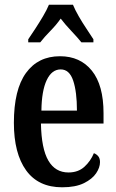

<svg xmlns="http://www.w3.org/2000/svg" viewBox="-20 -786 495 816"><path d="M244 10Q143 10 91 -62Q39 -134 39 -264Q39 -405 90.5 -476Q142 -547 235 -547Q321 -547 370.5 -485.5Q420 -424 420 -305V-261H154Q156 -154 185.5 -103.5Q215 -53 271 -53Q312 -53 338.5 -77Q365 -101 379 -135Q390 -131 397.5 -122Q405 -113 405 -97Q405 -74 388.5 -49.5Q372 -25 336.5 -7.5Q301 10 244 10ZM307 -316Q307 -396 291 -443.5Q275 -491 238 -491Q200 -491 178.5 -445.5Q157 -400 156 -316ZM100 -619Q113 -638 130 -664Q147 -690 163 -717Q179 -744 188 -766H290Q299 -744 314.5 -717Q330 -690 347.5 -664Q365 -638 377 -619V-606H326Q310 -626 283.5 -654Q257 -682 238 -707Q220 -681 194.5 -655Q169 -629 151 -606H100Z"/></svg>

Font: Noto Serif Khmer ExtraCondensed SemiBold
Style: Regular
Weight: 600
Width: 2
Designer: Danh Hong and the Monotype Design Team
Foundry: Monotype Imaging Inc.
Version: Version 2.004; ttfautohint (v1.8.4.7-5d5b)